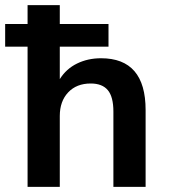

<svg xmlns="http://www.w3.org/2000/svg" viewBox="-35 -725 654 745"><path d="M72 0V-544H-15V-632H72V-705H197V-632H386V-544H197V-418Q222 -458 264 -478.5Q306 -499 357 -499Q530 -499 530 -298V0H405V-292Q405 -349 383.5 -375Q362 -401 317 -401Q262 -401 229.5 -366.5Q197 -332 197 -275V0Z"/></svg>

Font: Nunito Sans
Style: Bold
Weight: 700
Designer: Vernon Adams
Foundry: Vernon Adams
Version: Version 3.101; ttfautohint (v1.8.4.7-5d5b);gftools[0.9.27]